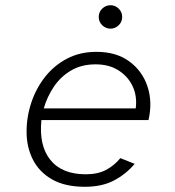

<svg xmlns="http://www.w3.org/2000/svg" viewBox="-20 -705 672 737"><path d="M306 12Q230 12 180.5 -16Q131 -44 106.5 -92Q82 -140 82 -199Q82 -257 100.5 -312Q119 -367 153.5 -410.5Q188 -454 237.5 -480Q287 -506 350 -506Q426 -506 476 -469.5Q526 -433 546 -373.5Q566 -314 550 -244H139Q129 -146 173.5 -91Q218 -36 309 -36Q355 -36 386.5 -52.5Q418 -69 442 -98L497 -76Q463 -36 417 -12Q371 12 306 12ZM148 -289H501Q507 -335 489.5 -373Q472 -411 435.5 -434.5Q399 -458 347 -458Q293 -458 253 -434.5Q213 -411 187 -372.5Q161 -334 148 -289ZM404 -595Q386 -595 372.5 -608Q359 -621 359 -640Q359 -659 372.5 -672Q386 -685 404 -685Q422 -685 435.5 -672Q449 -659 449 -640Q449 -621 435.5 -608Q422 -595 404 -595Z"/></svg>

Font: Atkinson Hyperlegible Mono ExtraLight
Style: Italic
Weight: 200
Italic angle: -12°
Monospace: yes
Designer: Elliott Scott, Megan Eiswerth, Linus Boman, Theodore Petrosky, Letters from Sweden
Foundry: Applied Design Works, Letters from Sweden
Version: Version 2.001